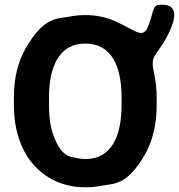

<svg xmlns="http://www.w3.org/2000/svg" viewBox="-20 -785 760 815"><path d="M690 -632C747 -741 712 -765 669 -765C625 -765 638 -752 610 -676C587 -617 561 -653 469 -695C433 -711 391 -721 342 -721C320 -721 298 -719 278 -715C223 -704 167 -718 87 -576C56 -522 39 -453 39 -371V-339C39 -229 72 -141 125 -83C173 -30 245 10 343 10C365 10 387 8 407 4C462 -7 518 7 598 -134C628 -189 645 -257 645 -339V-371C645 -408 641 -443 634 -474C616 -554 642 -541 690 -632ZM343 -110C331 -110 319 -111 308 -114C279 -120 243 -116 208 -207C194 -243 188 -289 188 -339V-372C188 -497 228 -600 342 -600C457 -600 496 -498 496 -372V-339C496 -214 457 -110 343 -110Z"/></svg>

Font: Asimov Print
Style: A
Weight: 500
Designer: Google
Version: Version 2.000980: 2014